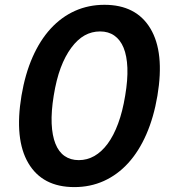

<svg xmlns="http://www.w3.org/2000/svg" viewBox="-20 -757 707 791"><path d="M68.5 -362.9Q83.5 -452.1 114.2 -521.7Q144.9 -591.3 188.9 -639.2Q233 -687.1 288.9 -712.2Q344.8 -737.2 410.2 -737.2Q541.2 -737.2 599.8 -639.2Q658.4 -541.2 628.6 -362.9Q613.6 -273.8 582.9 -203.7Q552.2 -133.5 508.2 -85.2Q464.1 -36.9 408 -11.5Q351.9 13.8 286.2 13.8Q154.8 13.8 96.6 -85.2Q38.7 -183.6 68.5 -362.9ZM304.7 -97.3Q338.8 -97.3 368.8 -114.3Q398.8 -131.4 423.5 -164.8Q448.2 -198.2 466.6 -247.9Q485.1 -297.6 495.7 -362.9Q506.7 -427.9 504.8 -477.5Q502.8 -527 489.2 -560.2Q475.5 -593.4 451 -610.4Q426.5 -627.5 392.4 -627.5Q358 -627.5 328.7 -611.2Q299.4 -594.8 273.8 -560.4Q248.2 -525.9 230.1 -477.6Q212 -429.3 201.3 -362.9Q190.7 -297.6 192.8 -247.9Q195 -198.2 208.5 -164.6Q221.9 -131 246.3 -114.2Q270.6 -97.3 304.7 -97.3Z"/></svg>

Font: Inter P Semi Bold
Style: Italic
Weight: 600
Italic angle: 9.39999°
Designer: Rasmus Andersson
Foundry: rsms
Version: Version 3.018;git-588b23468